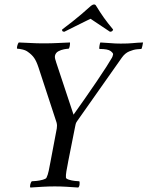

<svg xmlns="http://www.w3.org/2000/svg" viewBox="-20 -836 660 859"><path d="M206 -113 234 -261Q235 -266 235 -273.5Q235 -281 233 -288L152 -535Q143 -562 133 -576.5Q123 -591 106 -603Q96 -611 81 -614.5Q66 -618 58 -618Q54 -618 57 -630Q60 -642 64 -646Q97 -645 119.5 -643.5Q142 -642 176 -642Q210 -642 237.5 -643.5Q265 -645 293 -646Q294 -642 292 -630Q290 -618 286 -618Q280 -618 266.5 -615.5Q253 -613 241 -606.5Q229 -600 226 -587Q225 -582 226 -576Q227 -570 230 -562Q231 -559 231 -558L309 -323Q332 -355 359.5 -394.5Q387 -434 412.5 -471.5Q438 -509 456.5 -538Q475 -567 481 -578Q484 -583 486 -593Q487 -598 475 -607.5Q463 -617 425 -617Q423 -619 425 -631Q427 -643 429 -646Q454 -645 474.5 -643Q495 -641 520 -641Q555 -641 573.5 -643Q592 -645 620 -646Q620 -644 617 -630.5Q614 -617 612 -617Q609 -617 593 -615.5Q577 -614 558 -606Q539 -598 525 -578L325 -294Q319 -286 318 -278.5Q317 -271 315 -264L285 -113Q285 -111 284 -107Q280 -87 277 -69.5Q274 -52 275 -41Q276 -36 288.5 -32Q301 -28 315.5 -26.5Q330 -25 335 -25Q337 -21 336 -11Q335 -1 330 3Q302 1 276.5 -0.5Q251 -2 225 -2Q199 -2 172 -0.5Q145 1 116 3Q113 -1 115.5 -11Q118 -21 122 -25Q128 -25 143 -26.5Q158 -28 172 -32Q186 -36 188 -41Q194 -53 198 -72Q202 -91 206 -113ZM401 -816Q407 -816 410 -810Q429 -779 445 -756.5Q461 -734 486 -704Q484 -694 472 -694L385 -752Q385 -752 365.5 -742.5Q346 -733 319 -719.5Q292 -706 268 -694Q256 -694 258 -704Q286 -725 306 -741Q326 -757 345 -773Q364 -789 387 -810Q395 -816 401 -816Z"/></svg>

Font: Amiri
Style: Italic
Weight: 400
Italic angle: 10°
Designer: Khaled Hosny
Version: Version 0.113